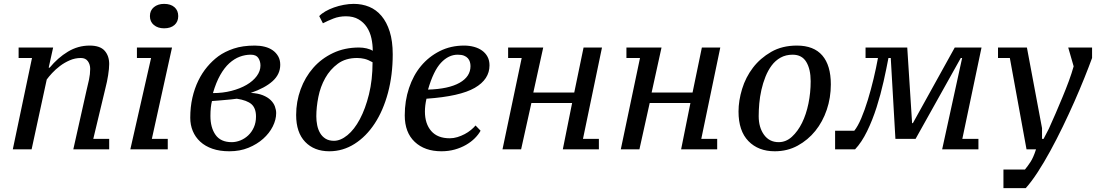

<svg xmlns="http://www.w3.org/2000/svg" viewBox="-20 -770 5651 990"><path d="M425 -299 358 0H456H543V-54H461L524 -317C529.3 -337 533.8 -358.7 537.5 -382C541.2 -405.3 543 -424.7 543 -440C543 -468 535.2 -490.8 519.5 -508.5C503.8 -526.2 478 -535 442 -535C402 -535 364.7 -524.5 330 -503.5C295.3 -482.5 264 -455 236 -421H231L254 -525H76V-471H145L46 0H143L221 -360C227.7 -369.3 236.8 -380.3 248.5 -393C260.2 -405.7 273.7 -417.8 289 -429.5C304.3 -441.2 321.2 -451 339.5 -459C357.8 -467 377 -471 397 -471C413 -471 425 -465.5 433 -454.5C441 -443.5 445 -430.3 445 -415C445 -397 443 -378.5 439 -359.5C435 -340.5 430.3 -320.3 425 -299Z M686 -471H759L652 0H845V-54H763L867 -525H686ZM753 -687C753 -667.7 759.8 -652.3 773.5 -641C787.2 -629.7 804.7 -624 826 -624C848.7 -624 866.5 -629.7 879.5 -641C892.5 -652.3 899 -667.7 899 -687C899 -706.3 892.5 -721.7 879.5 -733C866.5 -744.3 848.7 -750 826 -750C804.7 -750 787.2 -744.3 773.5 -733C759.8 -721.7 753 -706.3 753 -687Z M1425 -436C1425 -452.7 1421.5 -467.2 1414.5 -479.5C1407.5 -491.8 1398.2 -502.2 1386.5 -510.5C1374.8 -518.8 1361 -525 1345 -529C1329 -533 1312 -535 1294 -535C1252 -535 1215.7 -529.8 1185 -519.5C1154.3 -509.2 1128 -496 1106 -480C1085.3 -464.7 1066.2 -446.5 1048.5 -425.5C1030.8 -404.5 1015.5 -380.7 1002.5 -354C989.5 -327.3 979.3 -298 972 -266C964.7 -234 961 -199.7 961 -163C961 -138.3 965.3 -115.5 974 -94.5C982.7 -73.5 995.5 -55.2 1012.5 -39.5C1029.5 -23.8 1050.5 -11.7 1075.5 -3C1100.5 5.7 1129.7 10 1163 10C1199 10 1231.7 4 1261 -8C1290.3 -20 1315.7 -35.5 1337 -54.5C1358.3 -73.5 1374.8 -94.7 1386.5 -118C1398.2 -141.3 1404 -164.3 1404 -187C1404 -197.7 1401.8 -209 1397.5 -221C1393.2 -233 1385.8 -244 1375.5 -254C1365.2 -264 1351.7 -272.3 1335 -279C1318.3 -285.7 1297.7 -289.7 1273 -291C1321.7 -307.7 1359.2 -327.8 1385.5 -351.5C1411.8 -375.2 1425 -403.3 1425 -436ZM1300 -169C1300 -148.3 1296.3 -129.8 1289 -113.5C1281.7 -97.2 1272 -83.3 1260 -72C1248 -60.7 1234.5 -52 1219.5 -46C1204.5 -40 1189.7 -37 1175 -37C1137 -37 1109.2 -49.5 1091.5 -74.5C1073.8 -99.5 1065 -132 1065 -172C1065 -203.3 1067.7 -229 1073 -249C1083 -249.7 1093.8 -250.5 1105.5 -251.5L1140 -254.5L1173 -257.5C1183.7 -258.5 1193 -259.7 1201 -261C1236.3 -255.7 1261.7 -246.2 1277 -232.5C1292.3 -218.8 1300 -197.7 1300 -169ZM1273 -488C1291.7 -488 1304.7 -482.3 1312 -471C1319.3 -459.7 1323 -446.7 1323 -432C1323 -413.3 1316.7 -395.3 1304 -378C1291.3 -360.7 1273.8 -345.5 1251.5 -332.5C1229.2 -319.5 1203.2 -309.2 1173.5 -301.5C1143.8 -293.8 1112 -290 1078 -290C1088.7 -326.7 1101.2 -357.7 1115.5 -383C1129.8 -408.3 1145.5 -428.7 1162.5 -444C1179.5 -459.3 1197.3 -470.5 1216 -477.5C1234.7 -484.5 1253.7 -488 1273 -488Z M1507 -177C1507 -117 1522.5 -70.8 1553.5 -38.5C1584.5 -6.2 1626 10 1678 10C1724.7 10 1768 -2.7 1808 -28C1848 -53.3 1882.7 -88.3 1912 -133C1941.3 -177.7 1964.2 -230.5 1980.5 -291.5C1996.8 -352.5 2005 -418.7 2005 -490C2005 -535.3 1999.8 -574.3 1989.5 -607C1979.2 -639.7 1965 -666.7 1947 -688C1929 -709.3 1907.8 -725 1883.5 -735C1859.2 -745 1832.7 -750 1804 -750C1787.3 -750 1770.2 -748.3 1752.5 -745C1734.8 -741.7 1718 -737.2 1702 -731.5C1686 -725.8 1671.3 -719.2 1658 -711.5C1644.7 -703.8 1634 -695.7 1626 -687L1645 -650C1661.7 -658.7 1679.8 -666.8 1699.5 -674.5C1719.2 -682.2 1740.7 -686 1764 -686C1789.3 -686 1810.8 -680.8 1828.5 -670.5C1846.2 -660.2 1860.5 -646.7 1871.5 -630C1882.5 -613.3 1890.3 -594.3 1895 -573C1899.7 -551.7 1902 -530 1902 -508C1894 -513.3 1883.5 -517.5 1870.5 -520.5C1857.5 -523.5 1844.3 -525 1831 -525C1781.7 -525 1737 -515.5 1697 -496.5C1657 -477.5 1623 -452 1595 -420C1567 -388 1545.3 -351 1530 -309C1514.7 -267 1507 -223 1507 -177ZM1821 -471C1834.3 -471 1847.2 -469.5 1859.5 -466.5C1871.8 -463.5 1885.7 -457.7 1901 -449C1901 -388.3 1894.8 -333.2 1882.5 -283.5C1870.2 -233.8 1854.5 -191.2 1835.5 -155.5C1816.5 -119.8 1795.2 -92.3 1771.5 -73C1747.8 -53.7 1724.7 -44 1702 -44C1684.7 -44 1670.2 -47.7 1658.5 -55C1646.8 -62.3 1637.5 -72 1630.5 -84C1623.5 -96 1618.5 -109.5 1615.5 -124.5C1612.5 -139.5 1611 -154.7 1611 -170C1611 -201.3 1614.5 -234.7 1621.5 -270C1628.5 -305.3 1640.3 -337.8 1657 -367.5C1673.7 -397.2 1695.3 -421.8 1722 -441.5C1748.7 -461.2 1781.7 -471 1821 -471Z M2458 -96 2432 -123C2426 -115.7 2418.2 -108 2408.5 -100C2398.8 -92 2388 -84.8 2376 -78.5C2364 -72.2 2351.5 -67 2338.5 -63C2325.5 -59 2312.3 -57 2299 -57C2257 -57 2225.2 -69.5 2203.5 -94.5C2181.8 -119.5 2171 -153 2171 -195C2171 -205.7 2171.7 -216.3 2173 -227C2174.3 -237.7 2176.3 -249 2179 -261C2294.3 -269 2377.3 -287.7 2428 -317C2478.7 -346.3 2504 -385 2504 -433C2504 -449.7 2500.7 -464.3 2494 -477C2487.3 -489.7 2478 -500.3 2466 -509C2454 -517.7 2440 -524.2 2424 -528.5C2408 -532.8 2391 -535 2373 -535C2327 -535 2285.2 -525.5 2247.5 -506.5C2209.8 -487.5 2177.7 -462 2151 -430C2124.3 -398 2103.7 -360 2089 -316C2074.3 -272 2067 -225 2067 -175C2067 -116.3 2084.2 -70.8 2118.5 -38.5C2152.8 -6.2 2198.7 10 2256 10C2280.7 10 2303.7 7 2325 1C2346.3 -5 2365.7 -13 2383 -23C2400.3 -33 2415.3 -44.3 2428 -57C2440.7 -69.7 2450.7 -82.7 2458 -96ZM2340 -488C2353.3 -488 2364.2 -486.3 2372.5 -483C2380.8 -479.7 2387.5 -475.2 2392.5 -469.5C2397.5 -463.8 2401 -457.5 2403 -450.5C2405 -443.5 2406 -436.3 2406 -429C2406 -393 2387.2 -364.3 2349.5 -343C2311.8 -321.7 2257.7 -310 2187 -308C2205.7 -372.7 2228 -418.8 2254 -446.5C2280 -474.2 2308.7 -488 2340 -488Z M3084 -525H2989L2941 -293H2730L2781 -525H2600V-471H2670L2571 0H2667L2720 -239H2930L2882 0H3068V-54H2986Z M3694 -525H3599L3551 -293H3340L3391 -525H3210V-471H3280L3181 0H3277L3330 -239H3540L3492 0H3678V-54H3596Z M3788 -195C3788 -128.3 3805 -77.5 3839 -42.5C3873 -7.5 3918.3 10 3975 10C4018.3 10 4057.7 0.3 4093 -19C4128.3 -38.3 4158.7 -63.7 4184 -95C4209.3 -126.3 4229 -162.7 4243 -204C4257 -245.3 4264 -289 4264 -335C4264 -400.3 4249.3 -450 4220 -484C4190.7 -518 4147 -535 4089 -535C4038.3 -535 3994.2 -524.2 3956.5 -502.5C3918.8 -480.8 3887.5 -453.7 3862.5 -421C3837.5 -388.3 3818.8 -351.8 3806.5 -311.5C3794.2 -271.2 3788 -232.3 3788 -195ZM4067 -488C4099 -488 4122.5 -475.5 4137.5 -450.5C4152.5 -425.5 4160 -392.3 4160 -351C4160 -311.7 4156.2 -273.3 4148.5 -236C4140.8 -198.7 4129.8 -165.5 4115.5 -136.5C4101.2 -107.5 4083.8 -83.7 4063.5 -65C4043.2 -46.3 4020.3 -37 3995 -37C3963 -37 3937.8 -49.7 3919.5 -75C3901.2 -100.3 3892 -132.3 3892 -171C3892 -191.7 3893 -213.5 3895 -236.5C3897 -259.5 3900.7 -282.8 3906 -306.5C3911.3 -330.2 3918.3 -352.8 3927 -374.5C3935.7 -396.2 3946.3 -415.5 3959 -432.5C3971.7 -449.5 3987 -463 4005 -473C4023 -483 4043.7 -488 4067 -488Z M4561 -471H4573L4597 -54H4701L4934 -471H4941L4838 0H4930H5025V-54H4942L5041 -525H4903L4687 -135H4683L4658 -525H4443V-471H4507C4501 -437.7 4493.5 -402.2 4484.5 -364.5C4475.5 -326.8 4465.7 -290.5 4455 -255.5C4444.3 -220.5 4433 -188.8 4421 -160.5C4409 -132.2 4397 -110.7 4385 -96H4286V0H4389C4411.7 -24 4432.3 -55.2 4451 -93.5C4469.7 -131.8 4486 -173 4500 -217C4514 -261 4526 -305.3 4536 -350C4546 -394.7 4554.3 -435 4561 -471Z M5187 -471 5273 0H5322C5312.7 28.7 5303.2 50.3 5293.5 65C5283.8 79.7 5274.3 92.7 5265 104H5154V200H5269C5288.3 178.7 5308.8 151.3 5330.5 118C5352.2 84.7 5373.8 48.2 5395.5 8.5C5417.2 -31.2 5438.7 -73 5460 -117C5481.3 -161 5501.3 -204.2 5520 -246.5C5538.7 -288.8 5555.8 -329.5 5571.5 -368.5C5587.2 -407.5 5600.3 -441.7 5611 -471V-525H5488L5516 -428C5509.3 -404 5501 -378.5 5491 -351.5C5481 -324.5 5470.2 -297 5458.5 -269L5423 -185L5388 -106L5361 -54H5353V-109L5275 -525H5126V-471Z"/></svg>

Font: PT Serif Caption
Style: Italic
Weight: 400
Italic angle: -12°
Designer: A.Korolkova, O.Umpeleva, V.Yefimov
Foundry: ParaType Ltd
Version: Version 1.000W OFL